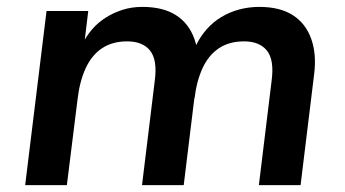

<svg xmlns="http://www.w3.org/2000/svg" viewBox="-20 -537 1001 557"><path d="M53 0 115 -505H236L226 -422Q235 -438 250 -455Q265 -472 287 -486Q309 -500 335.5 -508.5Q362 -517 393 -517Q453 -517 490.5 -493Q528 -469 544 -424Q560 -379 552 -319L513 0H392L429 -303Q437 -363 415.5 -390Q394 -417 349 -417Q306 -417 276 -397Q246 -377 228.5 -339Q211 -301 205 -249L174 0ZM731 0 768 -303Q776 -363 754.5 -390Q733 -417 688 -417Q645 -417 615 -397Q585 -377 567.5 -339Q550 -301 544 -249L549 -406Q561 -431 579.5 -452Q598 -473 622 -487.5Q646 -502 674 -509.5Q702 -517 732 -517Q792 -517 829.5 -493Q867 -469 883 -424Q899 -379 891 -319L852 0Z"/></svg>

Font: Inclusive Sans SemiBold
Style: Italic
Weight: 600
Italic angle: -7°
Designer: Olivia King
Foundry: Olivia King
Version: Version 2.004